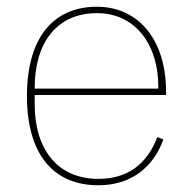

<svg xmlns="http://www.w3.org/2000/svg" viewBox="-20 -538 573 570"><path d="M272 12C369 12 435 -41 465 -124L447 -131C416 -49 357 -7 272 -7C152 -7 83 -93 83 -229V-256H473V-266C473 -421 390 -518 268 -518C138 -518 60 -426 60 -253C60 -78 140 12 272 12ZM268 -499C377 -499 450 -412 450 -279V-275H83V-277C83 -413 150 -499 268 -499Z"/></svg>

Font: IBM Plex Arabic Thin
Style: Regular
Weight: 100
Designer: Mike Abbink, Paul van der Laan, Pieter van Rosmalen, Wael Morcos, Khajak Apelian
Foundry: Bold Monday
Version: Version 1.0